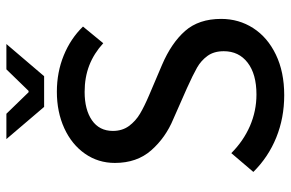

<svg xmlns="http://www.w3.org/2000/svg" viewBox="-168 -690 871 574"><g transform="rotate(-90 267.0 -402.5)"><path d="M272 -70.8Q333 -70.8 367.2 -97.2Q401.4 -123.5 401.4 -168.5Q401.4 -197.8 387.5 -217Q373.5 -236.3 352.5 -248.3Q331.5 -260.3 290.5 -278.8L198.7 -319.3Q143.1 -342.3 105.2 -385.3Q67.4 -428.2 67.4 -494.1Q67.4 -543.9 95 -583.5Q122.6 -623 171.1 -645.3Q219.7 -667.5 280.3 -667.5Q338.4 -667.5 388.7 -647Q439 -626.5 475.1 -589.4L425.3 -528.8Q395 -556.6 359.1 -570.6Q323.2 -584.5 279.8 -584.5Q226.6 -584.5 194.8 -562.5Q163.1 -540.5 163.1 -500Q163.1 -472.2 177.7 -452.1Q192.4 -432.1 214.6 -418.9Q236.8 -405.8 269 -392.1L360.8 -353Q425.8 -325.2 461.9 -284.2Q498 -243.2 498 -176.3Q498 -123.5 470.5 -80.6Q442.9 -37.6 391.1 -12.7Q339.4 12.2 270 12.2Q202.1 12.2 143.6 -11.5Q85 -35.2 40.5 -80.1L96.7 -146Q132.8 -109.9 177.7 -90.3Q222.7 -70.8 272 -70.8ZM326.7 -705.6H234.9L138.7 -818.4H214.4L278.8 -752H282.7L347.2 -818.4H422.9Z"/></g></svg>

Font: Varta SemiBold
Style: Regular
Weight: 600
Designer: Joana Correia, Viktoriya Grabowska, Eben Sorkin
Foundry: Sorkin Type
Version: Version 1.003; ttfautohint (v1.3) -l 8 -r 24 -G 200 -x 12 -H